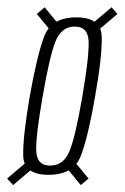

<svg xmlns="http://www.w3.org/2000/svg" viewBox="-48 -590 352 542"><path d="M89 -96.5Q160 -96.5 180.5 -150.8Q201 -205 220.5 -318Q240.5 -431 239.2 -486Q238 -541 167.5 -541Q96.5 -541 76.2 -486Q56 -431 36 -318Q16.5 -205 17.5 -150.8Q18.5 -96.5 89 -96.5ZM-11 -67.5 54.5 -123 37.5 -141.5 -28 -86ZM180 -67.5 202 -86 156 -141.5 134.5 -123ZM93.5 -122.5Q55.5 -122.5 54.2 -165Q53 -207.5 72.5 -318Q91.5 -429 108.2 -472Q125 -515 163 -515Q201 -515 202.2 -472Q203.5 -429 184.5 -318Q165.5 -207 148.8 -164.8Q132 -122.5 93.5 -122.5ZM102 -495 123.5 -514 78 -569.5 56 -550.5ZM218 -495 283.5 -550.5 267 -569.5 201.5 -514Z"/></svg>

Font: Anybody ExtraCondensed ExtraLight
Style: Italic
Weight: 250
Width: 2
Italic angle: -10°
Version: Version 1.113;gftools[0.9.25]